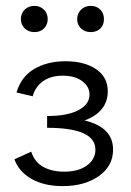

<svg xmlns="http://www.w3.org/2000/svg" viewBox="-20 -627 446 652"><path d="M364 -119Q364 -63 315.5 -29Q267 5 193 5Q130 5 87 -19.5Q44 -44 29 -86L86 -112Q97 -77 126.5 -60.5Q156 -44 198 -44Q246 -44 275 -65Q304 -86 304 -119Q304 -193 140 -193V-233Q209 -233 246.5 -253Q284 -273 284 -306Q284 -333 259 -351.5Q234 -370 193 -370Q153 -370 126.5 -351.5Q100 -333 91 -300L36 -313Q52 -367 96.5 -393Q141 -419 202 -419Q267 -419 306.5 -392Q346 -365 346 -317Q346 -281 325 -256Q304 -231 267 -218Q364 -195 364 -119ZM51 -562Q51 -582 64 -594.5Q77 -607 97 -607Q116 -607 129 -594.5Q142 -582 142 -562Q142 -543 129.5 -530.5Q117 -518 97 -518Q77 -518 64 -530.5Q51 -543 51 -562ZM242 -562Q242 -581 255 -594Q268 -607 288 -607Q308 -607 320.5 -594.5Q333 -582 333 -562Q333 -542 320.5 -530Q308 -518 288 -518Q268 -518 255 -530.5Q242 -543 242 -562Z"/></svg>

Font: Ysabeau
Style: Regular
Weight: 400
Designer: Christian Thalmann (Catharsis Fonts)
Version: Version 0.003